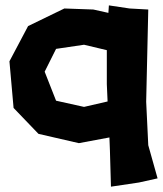

<svg xmlns="http://www.w3.org/2000/svg" viewBox="-20 -532 614 724"><path d="M382.8 -214.8 385.7 -149.4 296.9 -128.9 191.4 -152.3 148.4 -261.7 191.4 -347.7 296.9 -363.3 382.8 -342.8ZM390.6 -511.7 388.7 -483.4 332 -496.1 222.7 -500 85.9 -433.6 15.6 -300.8 31.2 -125 125 -27.3 277.3 7.8 392.6 -13.7 394.5 35.2 398.4 171.9 503.9 156.2 574.2 140.6 539.1 15.6 531.2 -148.4 539.1 -496.1 468.8 -500Z"/></svg>

Font: MaokenAssortedSans-Lite
Style: Lite
Weight: 400
Version: Version 1.400